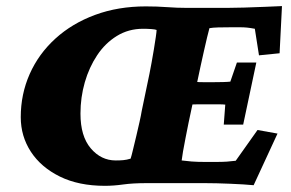

<svg xmlns="http://www.w3.org/2000/svg" viewBox="-20 -599 952 628"><path d="M323.2 8.8Q237.3 8.8 175.8 -21.5Q114.3 -51.8 81.1 -102.5Q47.9 -153.3 47.9 -215.8Q47.9 -291 77.1 -356.9Q106.4 -422.9 161.1 -472.7Q215.8 -522.5 291 -550.3Q366.2 -578.1 457 -578.1Q493.2 -578.1 525.9 -575.7Q558.6 -573.2 591.8 -573.2H721.7Q743.2 -573.2 777.8 -574.2Q812.5 -575.2 847.2 -576.7Q881.8 -578.1 902.3 -579.1L894.5 -424.8L827.1 -418L813.5 -504.9Q797.9 -507.8 787.6 -508.8Q777.3 -509.8 765.6 -509.8H736.3Q711.9 -509.8 693.8 -509.3Q675.8 -508.8 665 -506.8Q662.1 -497.1 657.2 -476.1Q652.3 -455.1 646.5 -429.7Q640.6 -404.3 635.7 -380.9L596.7 -197.3Q591.8 -172.9 586.9 -147.9Q582 -123 578.6 -103.5Q575.2 -84 574.2 -74.2Q587.9 -72.3 606.4 -70.8Q625 -69.3 652.3 -69.3H682.6Q708 -69.3 721.7 -70.3Q735.4 -71.3 751 -73.2L822.3 -173.8L887.7 -162.1L809.6 6.8Q779.3 3.9 732.9 2Q686.5 0 649.4 0H460Q414.1 0 382.8 4.4Q351.6 8.8 323.2 8.8ZM358.4 -74.2Q372.1 -74.2 383.3 -75.2Q394.5 -76.2 407.2 -80.1Q410.2 -88.9 415 -109.4Q419.9 -129.9 425.8 -154.3Q431.6 -178.7 436.5 -200.7Q441.4 -222.7 443.4 -235.4L468.8 -357.4Q471.7 -371.1 475.6 -393.1Q479.5 -415 483.4 -438Q487.3 -460.9 489.7 -478.5Q492.2 -496.1 492.2 -501Q488.3 -502.9 475.1 -503.9Q461.9 -504.9 448.2 -504.9Q400.4 -504.9 362.3 -481.4Q324.2 -458 297.9 -418.5Q271.5 -378.9 257.3 -329.6Q243.2 -280.3 243.2 -227.5Q243.2 -153.3 276.9 -113.8Q310.5 -74.2 358.4 -74.2ZM711.9 -191.4 716.8 -256.8Q710 -257.8 692.9 -257.8Q675.8 -257.8 655.3 -257.8H634.8Q614.3 -257.8 599.6 -256.8Q585 -255.9 581.1 -254.9L597.7 -334Q601.6 -333 615.7 -331.5Q629.9 -330.1 650.4 -330.1H671.9Q692.4 -330.1 709.5 -330.6Q726.6 -331.1 733.4 -332L754.9 -394.5H818.4L775.4 -191.4Z"/></svg>

Font: Crimson Pro Black
Style: Italic
Weight: 900
Italic angle: -12°
Designer: Jacques Le Bailly
Foundry: Baron von Fonthausen
Version: Version 1.003